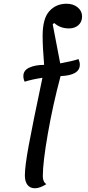

<svg xmlns="http://www.w3.org/2000/svg" viewBox="-20 -807 472 1027"><path d="M113 132Q113 83 133.5 -28.5Q154 -140 207 -391Q149 -382 112 -370Q105 -384 105 -400Q105 -431 137 -445.5Q169 -460 216 -460Q208 -556 208 -615Q208 -708 244 -747.5Q280 -787 336 -787Q372 -787 395.5 -767.5Q419 -748 419 -719Q419 -690 399.5 -672.5Q380 -655 349 -655Q302 -655 270 -684L262 -677L302 -468Q368 -480 400 -491Q407 -475 407 -461Q407 -404 304 -400Q263 -247 236 -92.5Q209 62 209 135Q209 166 228 178Q193 200 167 200Q141 200 127 182Q113 164 113 132Z"/></svg>

Font: Lemonada Light
Style: Regular
Weight: 300
Designer: Mohamed Gaber (Arabic), Eduardo Tunni (Latin)
Foundry: Kief Type Foundry
Version: Version 4.004